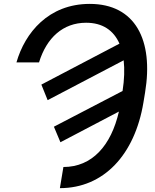

<svg xmlns="http://www.w3.org/2000/svg" viewBox="-20 -758 802 991"><path d="M65 -436.1H181.5C220.5 -563.2 305.4 -640.6 424.4 -640.6C509.2 -640.6 566.4 -601.6 596.6 -532.7L193.5 -321.4L225.9 -241.1L618.3 -446.7C623.6 -400.6 621.8 -347.3 612.6 -288.4L258.2 -104L291.9 -23.8L593.8 -182.2C553.3 -6.4 455.6 104 307.2 104L289.1 213.1C515.6 213.1 675.4 40.5 720.2 -228.3L728.7 -279.8C773.8 -551.8 677.9 -737.9 443.2 -737.9C230.5 -737.9 108.7 -588.8 65 -436.1Z"/></svg>

Font: Magic Ui Pro Medium
Style: Italic
Weight: 500
Italic angle: -9.39999°
Designer: Stefan Endress, Andreas Faust
Version: Version 1.000;FEAKit 1.0